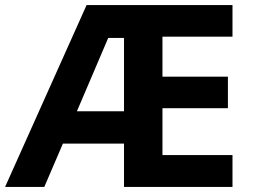

<svg xmlns="http://www.w3.org/2000/svg" viewBox="-20 -734 992 754"><path d="M893 0V-125H618V-309H875V-433H618V-590H893V-714H320L0 0H154L227 -170H467V0ZM282 -297 405 -585H467V-297Z"/></svg>

Font: Noto Traditional Nushu
Style: Bold
Weight: 700
Designer: LIU Zhao
Foundry: LiuZhao Studio
Version: Version 2.003